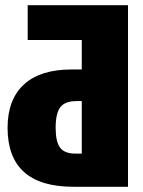

<svg xmlns="http://www.w3.org/2000/svg" viewBox="-20 -715 548 735"><path d="M470 0H261Q9 0 9 -226Q9 -334 71.5 -391.5Q134 -449 253 -449H293V-562H86V-695H470ZM293 -127V-328H273Q228 -328 210.5 -304Q193 -280 193 -226Q193 -173 210 -150Q227 -127 268 -127Z"/></svg>

Font: Fira Sans Extra Condensed ExtraBold
Style: Regular
Weight: 800
Width: 1
Designer: Carrois Corporate & Edenspiekermann AG
Foundry: Carrois Corporate GbR & Edenspiekermann AG
Version: Version 4.203